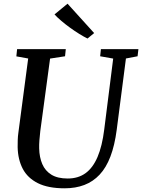

<svg xmlns="http://www.w3.org/2000/svg" viewBox="-20 -1009 769 1039"><path d="M661.5 -692.5 611.5 -306Q600.5 -222 577.5 -161.8Q554.5 -101.5 519 -63.8Q483.5 -26 436.2 -8Q389 10 329.5 10Q240.5 10 185 -17.8Q129.5 -45.5 103.2 -95.5Q77 -145.5 75.5 -212.5Q75.5 -231 76 -250.8Q76.5 -270.5 79.5 -291.5L132.5 -692.5L68.5 -704L72.5 -743H336L332 -704.5L251 -692L198 -299.5Q195 -273 193.2 -249.5Q191.5 -226 192 -206Q193 -158 208.8 -121.2Q224.5 -84.5 258 -63.8Q291.5 -43 346.5 -43Q403 -43 442.8 -71.8Q482.5 -100.5 507.8 -159.5Q533 -218.5 544 -308L592.5 -692L522 -704.5L526 -743H729L724.5 -704.5ZM453.5 -800.5Q434 -810 409 -825.5Q384 -841 358.5 -859.5Q333 -878 311 -896.8Q289 -915.5 275 -931L345.5 -989L489.5 -830Z"/></svg>

Font: Merriweather 48pt Medium
Style: Italic
Weight: 500
Italic angle: -7.8°
Version: Version 2.101